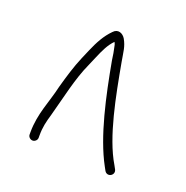

<svg xmlns="http://www.w3.org/2000/svg" viewBox="-81 -725 522 539"><g transform="rotate(20 180.0 -456.0)"><path d="M77 -293V-300C77 -325.7 81.4 -342.5 88 -365C103.5 -420.9 116.5 -484.3 139 -533L151 -561C160.3 -582.8 169.7 -603.7 185 -619C187.7 -614.3 189.3 -609 190 -603C192 -595 194 -583.3 196 -568C214.1 -468.4 238.1 -356.1 279 -281L285 -270C294.3 -254.1 317 -267 309 -283L303 -294C261.7 -362.8 240.3 -477.8 223 -573C217.7 -602 217.7 -616.5 206 -637C198.4 -649.6 182.4 -656.8 170 -643C150.5 -623.5 137.8 -599.5 126 -572L114 -544C101.4 -514.6 91.4 -480.8 82 -447C71.2 -398.5 50 -356.2 50 -300V-293C50 -286.1 56.5 -280 63.5 -280C70.5 -280 77 -286.1 77 -293Z"/></g></svg>

Font: Take Off
Style: Regular, Eh
Weight: 400
Foundry: Cannot Into Space Fonts
Version: Version 0.89